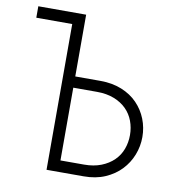

<svg xmlns="http://www.w3.org/2000/svg" viewBox="-79 -771 770 842"><g transform="rotate(10 305.5 -350.0)"><path d="M349 -425Q402 -425 444 -408Q486 -391 514.5 -361.5Q543 -332 558 -294Q573 -256 573 -214Q573 -173 558 -134.5Q543 -96 514.5 -66Q486 -36 444.5 -18Q403 0 349 0H184V-649H24V-700H237V-425ZM342 -51Q385 -51 418 -64Q451 -77 473.5 -99Q496 -121 507 -150.5Q518 -180 518 -213Q518 -246 507 -275.5Q496 -305 474 -327Q452 -349 419 -362Q386 -375 343 -375H237V-51Z"/></g></svg>

Font: Tilda Sans Light
Style: Regular
Weight: 300
Designer: ParaType Ltd
Foundry: ParaType Ltd
Version: Version 1.009